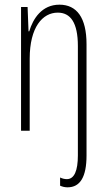

<svg xmlns="http://www.w3.org/2000/svg" viewBox="-20 -559 458 821"><path d="M269 242C323 242 350 197 350 106V-370C350 -484 308 -539 234 -539C159 -539 121 -479 105 -425H102L98 -529H70V0H107V-308C107 -443 162 -505 227 -505C281 -505 313 -463 313 -362V106C313 170 298 207 266 207C257 207 247 205 237 200V235C246 239 256 242 269 242Z"/></svg>

Font: Noto Sans Kannada ExtraCondensed ExtraLight
Style: Regular
Weight: 200
Width: 2
Designer: Jelle Bosma - Monotype Design Team
Foundry: Monotype Imaging Inc.
Version: Version 2.005